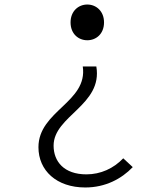

<svg xmlns="http://www.w3.org/2000/svg" viewBox="-20 -596 740 849"><path d="M292 -497C292 -446 327 -418 366 -418C405 -418 440 -446 440 -497C440 -547 405 -576 366 -576C327 -576 292 -547 292 -497ZM150 55C150 158 230 233 357 233C446 233 517 195 567 143L525 104C482 149 425 175 362 175C263 175 217 118 217 48C217 -84 435 -131 406 -302H346C369 -144 150 -106 150 55Z"/></svg>

Font: Kawkab Mono Light
Style: Regular
Weight: 300
Monospace: yes
Designer: Abdullah Arif
Foundry: Abdullah Arif
Version: Version 1.000;PS 000.500;hotconv 1.0.88;makeotf.lib2.5.64775